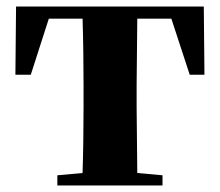

<svg xmlns="http://www.w3.org/2000/svg" viewBox="-20 -566 671 586"><path d="M231 0H476V-31L399 -38L397 -238V-308L399 -509H503L559 -338H604L602 -546H29L27 -338H74L129 -509H232C234 -451 235 -364 235 -308V-238C235 -182 234 -96 232 -38L155 -31V0Z"/></svg>

Font: Noto Serif CJK SC Black
Style: Regular
Weight: 900
Designer: Ryoko NISHIZUKA 西塚涼子 (kana & ideographs); Frank Grießhammer (Latin, Greek & Cyrillic); Wenlong ZHANG 张文龙 (bopomofo); San
Foundry: Adobe
Version: Version 2.001;hotconv 1.1.0;makeotfexe 2.6.0